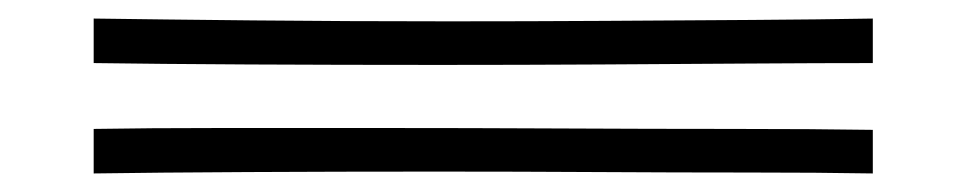

<svg xmlns="http://www.w3.org/2000/svg" viewBox="-20 -489 1040 207"><path d="M921 -421Q865 -421 789 -420.5Q713 -420 627 -419.5Q541 -419 454 -419Q347 -419 248.5 -419.5Q150 -420 81 -421V-469Q152 -468 253 -467Q354 -466 464 -466Q549 -466 632.5 -466.5Q716 -467 790.5 -467.5Q865 -468 921 -469ZM921 -302Q863 -303 786.5 -303Q710 -303 624 -303.5Q538 -304 451 -304Q345 -304 247 -303.5Q149 -303 81 -302V-350Q139 -351 219 -351Q299 -351 388 -351Q485 -351 583.5 -350.5Q682 -350 770 -350Q858 -350 921 -349Z"/></svg>

Font: Train One
Style: Regular
Weight: 400
Designer: Fontworks Inc.
Foundry: Fontworks Inc.
Version: Version 1.100